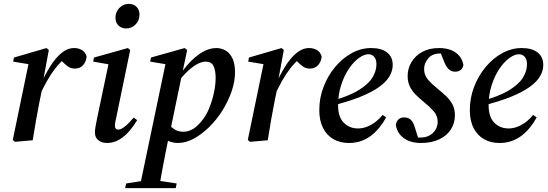

<svg xmlns="http://www.w3.org/2000/svg" viewBox="-20 -724 2829 991"><path d="M185 -233 174 -276H184Q211 -336 239 -381Q267 -426 298 -451Q329 -476 363 -476Q384 -476 401.5 -466.5Q419 -457 427 -434Q426 -408 410 -389Q394 -370 367 -370Q346 -370 331 -380.5Q316 -391 298 -410L285 -425L315 -429V-423Q288 -400 265 -370.5Q242 -341 222.5 -306Q203 -271 185 -233ZM46 -2 129 -403 150 -389 48 -406 52 -427 220 -476 232 -466 200 -293 202 -286 185 -205Q175 -155 166 -103.5Q157 -52 149 0L57 8Z M470 -40Q470 -54 473.5 -73.5Q477 -93 482 -117L542 -403L558 -389L461 -406L465 -427L640 -476L652 -466L581 -122Q577 -106 575 -94Q573 -82 573 -74Q573 -65 578 -60Q583 -55 590 -55Q604 -55 624.5 -71Q645 -87 670 -117L688 -104Q671 -75 648 -48Q625 -21 596 -3.5Q567 14 532 14Q506 14 488 0Q470 -14 470 -40ZM631 -577Q608 -577 592 -592Q576 -607 576 -632Q576 -663 596.5 -683.5Q617 -704 644 -704Q670 -704 685 -688.5Q700 -673 700 -649Q700 -618 679.5 -597.5Q659 -577 631 -577Z M626 247 631 223 732 207H787L892 223L887 247ZM700 247 836 -403 857 -389 755 -406 759 -427 933 -476 946 -466 920 -342 918 -334 856 -35 851 -17Q840 38 830.5 85Q821 132 814 172.5Q807 213 801 247ZM898 14Q868 14 839.5 -1Q811 -16 791 -45L838 -96Q855 -75 876 -59.5Q897 -44 925 -44Q943 -44 959 -50Q975 -56 989.5 -67.5Q1004 -79 1017 -95Q1042 -123 1058.5 -162.5Q1075 -202 1084 -244.5Q1093 -287 1093 -321Q1093 -361 1082 -383.5Q1071 -406 1041 -406Q1024 -406 1001.5 -395Q979 -384 952.5 -360Q926 -336 895 -297L886 -313H892Q919 -357 952 -394Q985 -431 1022 -453.5Q1059 -476 1096 -476Q1122 -476 1144 -463.5Q1166 -451 1179.5 -423.5Q1193 -396 1193 -351Q1193 -303 1175.5 -252.5Q1158 -202 1128.5 -154.5Q1099 -107 1060.5 -69Q1022 -31 980.5 -8.5Q939 14 898 14Z M1398 -233 1387 -276H1397Q1424 -336 1452 -381Q1480 -426 1511 -451Q1542 -476 1576 -476Q1597 -476 1614.5 -466.5Q1632 -457 1640 -434Q1639 -408 1623 -389Q1607 -370 1580 -370Q1559 -370 1544 -380.5Q1529 -391 1511 -410L1498 -425L1528 -429V-423Q1501 -400 1478 -370.5Q1455 -341 1435.5 -306Q1416 -271 1398 -233ZM1259 -2 1342 -403 1363 -389 1261 -406 1265 -427 1433 -476 1445 -466 1413 -293 1415 -286 1398 -205Q1388 -155 1379 -103.5Q1370 -52 1362 0L1270 8Z M1780 14Q1736 14 1701.5 -5.5Q1667 -25 1647.5 -63Q1628 -101 1628 -156Q1628 -218 1650 -275.5Q1672 -333 1709.5 -378Q1747 -423 1795 -449.5Q1843 -476 1896 -476Q1949 -476 1978 -453Q2007 -430 2007 -389Q2007 -359 1990.5 -330.5Q1974 -302 1936.5 -275Q1899 -248 1838 -223.5Q1777 -199 1688 -177L1685 -201Q1777 -226 1828.5 -257Q1880 -288 1901.5 -322.5Q1923 -357 1923 -392Q1923 -417 1911.5 -430.5Q1900 -444 1881 -444Q1859 -444 1831.5 -424Q1804 -404 1780 -368Q1756 -332 1740.5 -284Q1725 -236 1725 -181Q1725 -120 1754.5 -90.5Q1784 -61 1828 -61Q1853 -61 1877 -71Q1901 -81 1921 -97Q1941 -113 1955 -131L1973 -118Q1958 -90 1938.5 -66Q1919 -42 1895.5 -24Q1872 -6 1843.5 4Q1815 14 1780 14Z M2152 14Q2116 14 2088.5 2.5Q2061 -9 2044 -30Q2027 -51 2023 -80Q2026 -98 2037 -108Q2048 -118 2065 -118Q2087 -118 2100 -106Q2113 -94 2120 -70L2141 -4L2088 -22Q2104 -18 2118 -16Q2132 -14 2150 -14Q2177 -14 2197 -25Q2217 -36 2228 -55Q2239 -74 2239 -95Q2239 -127 2218 -150.5Q2197 -174 2165 -200Q2144 -217 2125.5 -235.5Q2107 -254 2095.5 -277.5Q2084 -301 2084 -331Q2084 -371 2104 -404Q2124 -437 2160 -456.5Q2196 -476 2246 -476Q2281 -476 2307 -466Q2333 -456 2349.5 -437Q2366 -418 2372 -389Q2369 -372 2358 -363Q2347 -354 2329 -354Q2310 -354 2296.5 -366.5Q2283 -379 2273 -404L2251 -459L2297 -444Q2288 -445 2277 -446.5Q2266 -448 2253 -448Q2211 -448 2190 -422.5Q2169 -397 2169 -368Q2169 -336 2189.5 -312.5Q2210 -289 2241 -264Q2265 -245 2285 -225.5Q2305 -206 2316.5 -183Q2328 -160 2328 -129Q2328 -89 2307.5 -56.5Q2287 -24 2247.5 -5Q2208 14 2152 14Z M2557 14Q2513 14 2478.5 -5.5Q2444 -25 2424.5 -63Q2405 -101 2405 -156Q2405 -218 2427 -275.5Q2449 -333 2486.5 -378Q2524 -423 2572 -449.5Q2620 -476 2673 -476Q2726 -476 2755 -453Q2784 -430 2784 -389Q2784 -359 2767.5 -330.5Q2751 -302 2713.5 -275Q2676 -248 2615 -223.5Q2554 -199 2465 -177L2462 -201Q2554 -226 2605.5 -257Q2657 -288 2678.5 -322.5Q2700 -357 2700 -392Q2700 -417 2688.5 -430.5Q2677 -444 2658 -444Q2636 -444 2608.5 -424Q2581 -404 2557 -368Q2533 -332 2517.5 -284Q2502 -236 2502 -181Q2502 -120 2531.5 -90.5Q2561 -61 2605 -61Q2630 -61 2654 -71Q2678 -81 2698 -97Q2718 -113 2732 -131L2750 -118Q2735 -90 2715.5 -66Q2696 -42 2672.5 -24Q2649 -6 2620.5 4Q2592 14 2557 14Z"/></svg>

Font: Source Serif 4 48pt SemiBold
Style: Italic
Weight: 600
Italic angle: -12°
Designer: Frank Grießhammer
Foundry: Adobe Systems Incorporated
Version: Version 4.004;hotconv 1.0.116;makeotfexe 2.5.65601